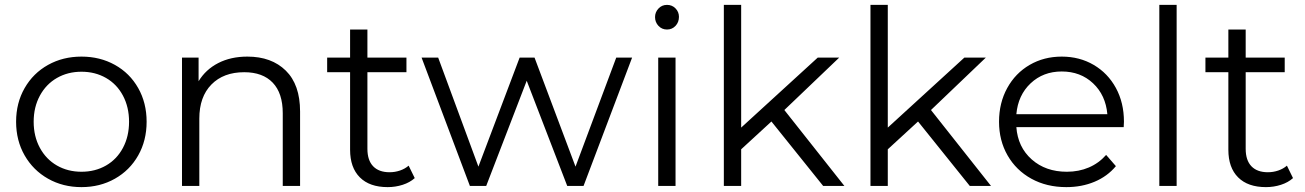

<svg xmlns="http://www.w3.org/2000/svg" viewBox="-20 -762 5350 787"><path d="M46 -263Q46 -340 81 -401Q116 -462 177 -496Q238 -530 314 -530Q390 -530 451 -496Q512 -462 546.5 -401Q581 -340 581 -263Q581 -186 546.5 -125Q512 -64 451 -29.5Q390 5 314 5Q238 5 177 -29.5Q116 -64 81 -125Q46 -186 46 -263ZM509 -263Q509 -323 484 -370Q459 -417 414.5 -442.5Q370 -468 314 -468Q258 -468 213.5 -442.5Q169 -417 143.5 -370Q118 -323 118 -263Q118 -203 143.5 -156Q169 -109 213.5 -83.5Q258 -58 314 -58Q370 -58 414.5 -83.5Q459 -109 484 -156Q509 -203 509 -263Z M1210 -305V0H1139V-298Q1139 -380 1098 -423Q1057 -466 981 -466Q896 -466 846.5 -415.5Q797 -365 797 -276V0H726V-526H794V-429Q823 -477 874.5 -503.5Q926 -530 994 -530Q1093 -530 1151.5 -472.5Q1210 -415 1210 -305Z M1680 -32Q1660 -14 1630.5 -4.5Q1601 5 1569 5Q1495 5 1455 -35Q1415 -75 1415 -148V-466H1321V-526H1415V-641H1486V-526H1646V-466H1486V-152Q1486 -105 1509.5 -80.5Q1533 -56 1577 -56Q1599 -56 1619.5 -63Q1640 -70 1655 -83Z M2571 -526 2372 0H2305L2139 -431L1973 0H1906L1708 -526H1776L1941 -79L2110 -526H2171L2339 -79L2506 -526Z M2678 -526H2749V0H2678ZM2665 -692Q2665 -712 2679 -727Q2693 -742 2714 -742Q2735 -742 2749 -727.5Q2763 -713 2763 -693Q2763 -671 2749 -656Q2735 -641 2714 -641Q2693 -641 2679 -656Q2665 -671 2665 -692Z M3142 -264 3018 -150V0H2947V-742H3018V-239L3332 -526H3420L3195 -311L3441 0H3354Z M3743 -264 3619 -150V0H3548V-742H3619V-239L3933 -526H4021L3796 -311L4042 0H3955Z M4586 -241H4146Q4152 -159 4209 -108.5Q4266 -58 4353 -58Q4402 -58 4443 -75.5Q4484 -93 4514 -127L4554 -81Q4519 -39 4466.5 -17Q4414 5 4351 5Q4270 5 4207.5 -29.5Q4145 -64 4110 -125Q4075 -186 4075 -263Q4075 -340 4108.5 -401Q4142 -462 4200.5 -496Q4259 -530 4332 -530Q4405 -530 4463 -496Q4521 -462 4554 -401.5Q4587 -341 4587 -263ZM4146 -294H4519Q4512 -372 4460.5 -420.5Q4409 -469 4332 -469Q4256 -469 4204.5 -420.5Q4153 -372 4146 -294Z M4732 -742H4803V0H4732Z M5280 -32Q5260 -14 5230.5 -4.5Q5201 5 5169 5Q5095 5 5055 -35Q5015 -75 5015 -148V-466H4921V-526H5015V-641H5086V-526H5246V-466H5086V-152Q5086 -105 5109.5 -80.5Q5133 -56 5177 -56Q5199 -56 5219.5 -63Q5240 -70 5255 -83Z"/></svg>

Font: Idrija
Style: Regular
Weight: 400
Designer: Julieta Ulanovsky
Foundry: Julieta Ulanovsky
Version: Version 7.200